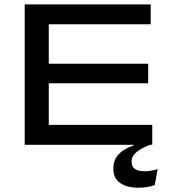

<svg xmlns="http://www.w3.org/2000/svg" viewBox="-20 -659 776 874"><path d="M92.5 0V-639H202V0ZM98 0V-90.5H673V0ZM149.5 -280V-369H654.5V-280ZM98 -548.5V-639H666V-548.5ZM610.5 195.5Q558 195.5 527 174.2Q496 153 496 109V108Q496 69 519.5 43.8Q543 18.5 588.5 3V-4.5L657.5 -0.5L662.5 0Q624 15.5 601.5 33.2Q579 51 579 77V77.5Q579 100.5 594.8 110.5Q610.5 120.5 638 120.5Q652.5 120.5 667.2 118.2Q682 116 697.5 111L684.5 183Q669 189.5 650 192.5Q631 195.5 610.5 195.5Z"/></svg>

Font: Anek Latin Expanded Medium
Style: Regular
Weight: 500
Width: 7
Designer: Yesha Goshar
Foundry: Ek Type
Version: Version 1.003